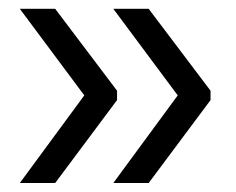

<svg xmlns="http://www.w3.org/2000/svg" viewBox="-20 -461 535 436"><path d="M25 -45.4 171.4 -244.4 25 -441H105.3L245.8 -255V-233.7L105.3 -45.4ZM237.3 -45.4 383.6 -244.4 237.3 -441H317.6L458.1 -255V-233.7L317.6 -45.4Z"/></svg>

Font: Anek Devanagari Medium
Style: Regular
Weight: 500
Designer: Kailash Malviya (Devanagari) & Yesha Goshar (Latin)
Foundry: Ek Type
Version: Version 1.003